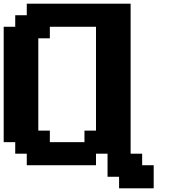

<svg xmlns="http://www.w3.org/2000/svg" viewBox="-20 -895 977 1040"><path d="M625 125H812.5V0H750V-62.5H687.5V-875H125V-812.5H62.5V-750H0V-125H62.5V-62.5H125V0H500V-62.5H562.5V62.5H625ZM437.5 -125H250V-187.5H187.5V-687.5H250V-750H500V-187.5H437.5Z"/></svg>

Font: Faithful 32x
Style: Semibold
Weight: 400
Foundry: Faithful Resource Pack
Version: Version 1.0; January 27, 2023